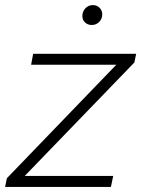

<svg xmlns="http://www.w3.org/2000/svg" viewBox="-29 -733 554 753"><path d="M498 -488 68 -43H415L406 0H-9L-2 -34L427 -479H93L101 -522H505ZM294 -670Q294 -688 306 -700.5Q318 -713 335 -713Q351 -713 361.5 -702.5Q372 -692 372 -677Q372 -659 360 -647Q348 -635 331 -635Q315 -635 304.5 -645Q294 -655 294 -670Z"/></svg>

Font: Idrija
Style: Italic
Weight: 300
Italic angle: -11.3°
Designer: Julieta Ulanovsky
Foundry: Julieta Ulanovsky
Version: Version 7.200